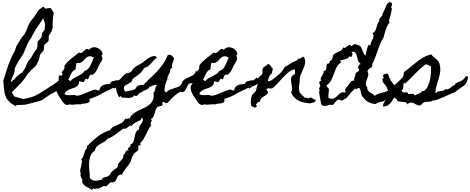

<svg xmlns="http://www.w3.org/2000/svg" viewBox="-20 -950 4323 1765"><path d="M642.6 -320.3Q643.6 -305.7 637.2 -292Q630.9 -278.3 626 -267.6L594.7 -234.4L576.2 -178.7Q565.4 -170.9 553.2 -163.6Q541 -156.2 531.2 -148.4Q520.5 -139.6 512.2 -128.9Q503.9 -118.2 494.1 -110.4Q484.4 -102.5 471.2 -97.2Q458 -91.8 447.3 -85Q427.7 -73.2 410.6 -60.5Q393.6 -47.9 375 -36.1Q370.1 -34.2 367.7 -31.7Q365.2 -29.3 360.4 -27.3Q357.4 -25.4 335 -19.5Q312.5 -13.7 285.6 -6.3Q258.8 1 235.4 6.8Q211.9 12.7 209 12.7Q191.4 14.6 172.9 14.6Q154.3 14.6 135.7 15.6L121.1 24.4Q110.4 16.6 97.7 9.8Q85 2.9 76.2 -4.9Q66.4 -13.7 56.6 -24.9Q46.9 -36.1 39.1 -45.9Q34.2 -59.6 29.3 -72.8Q24.4 -85.9 21.5 -98.6L16.6 -135.7Q14.6 -154.3 13.2 -171.9Q11.7 -189.5 9.8 -208Q26.4 -253.9 39.6 -300.3Q52.7 -346.7 72.3 -391.6Q77.1 -402.3 81.5 -413.6Q85.9 -424.8 90.8 -435.5Q96.7 -447.3 103.5 -457.5Q110.4 -467.8 115.2 -478.5Q120.1 -490.2 123 -502.4Q126 -514.6 130.9 -525.4Q133.8 -531.2 140.6 -542.5Q147.5 -553.7 155.3 -565.9Q163.1 -578.1 170.4 -589.8Q177.7 -601.6 182.6 -608.4Q190.4 -618.2 198.2 -627Q206.1 -635.7 210.9 -646.5Q220.7 -663.1 229.5 -688.5Q238.3 -713.9 249 -733.4Q260.7 -754.9 276.9 -773.9Q293 -793 306.6 -813.5Q321.3 -834 335 -858.4L377.9 -889.6L397.5 -870.1L444.3 -877.9L473.6 -834Q471.7 -819.3 469.2 -800.8Q466.8 -782.2 465.3 -763.2Q463.9 -744.1 463.4 -726.1Q462.9 -708 464.8 -694.3Q460 -676.8 450.7 -657.7Q441.4 -638.7 429.7 -625L425.8 -572.3L386.7 -537.1L381.8 -487.3L348.6 -448.2Q345.7 -434.6 342.8 -420.4Q339.8 -406.2 335 -393.6Q330.1 -381.8 323.2 -369.6Q316.4 -357.4 309.6 -344.7Q290 -328.1 269.5 -307.6Q249 -287.1 232.4 -266.6Q223.6 -255.9 216.3 -243.7Q209 -231.4 201.2 -220.7Q175.8 -188.5 146.5 -160.2Q117.2 -131.8 88.9 -101.6L110.4 -63.5Q130.9 -56.6 152.3 -50.8Q173.8 -44.9 195.3 -40Q205.1 -42 217.8 -44.4Q230.5 -46.9 244.1 -50.3Q257.8 -53.7 271 -57.6Q284.2 -61.5 293 -65.4Q312.5 -73.2 337.9 -88.4Q363.3 -103.5 380.9 -115.2Q412.1 -134.8 444.3 -155.3Q476.6 -175.8 505.9 -198.2Q525.4 -212.9 546.9 -235.4Q568.4 -257.8 587.4 -277.8Q606.4 -297.9 621.6 -310.5Q636.7 -323.2 642.6 -320.3ZM377 -782.2Q356.4 -748 333.5 -716.3Q310.5 -684.6 291 -650.4Q284.2 -638.7 279.3 -626.5Q274.4 -614.3 266.6 -602.5Q259.8 -591.8 252 -581.1Q244.1 -570.3 238.3 -557.6Q226.6 -535.2 217.3 -510.3Q208 -485.4 197.3 -461.9Q185.5 -438.5 169.9 -418Q154.3 -397.5 141.6 -374L126 -342.8Q124 -337.9 122.1 -335.4Q120.1 -333 118.2 -328.1Q114.3 -317.4 114.3 -304.7Q114.3 -292 111.3 -281.2Q108.4 -269.5 102.5 -258.8Q96.7 -248 91.8 -237.3Q86.9 -226.6 84 -215.3Q81.1 -204.1 77.1 -193.4Q85 -201.2 94.2 -207.5Q103.5 -213.9 112.3 -221.7Q121.1 -230.5 128.9 -240.2Q136.7 -250 146.5 -257.8Q155.3 -265.6 165.5 -272Q175.8 -278.3 185.5 -285.2Q201.2 -306.6 212.9 -329.1Q218.8 -339.8 223.1 -353.5Q227.5 -367.2 234.4 -377.9Q240.2 -388.7 249.5 -398.4Q258.8 -408.2 265.6 -418.9Q273.4 -429.7 278.8 -441.4Q284.2 -453.1 291 -463.9Q304.7 -485.4 321.3 -504.9L326.2 -566.4L361.3 -607.4L366.2 -644.5L390.6 -678.7L393.6 -733.4Z M1247.1 -298.8Q1238.3 -290 1233.9 -285.2Q1229.5 -280.3 1226.1 -275.9Q1222.7 -271.5 1218.3 -266.6Q1213.9 -261.7 1205.1 -252Q1197.3 -244.1 1190.4 -235.4Q1183.6 -226.6 1174.8 -219.7Q1163.1 -222.7 1156.7 -216.8Q1150.4 -210.9 1145 -203.6Q1139.6 -196.3 1135.3 -189.9Q1130.9 -183.6 1124 -184.6Q1100.6 -171.9 1077.1 -162.6Q1053.7 -153.3 1032.2 -135.7L1024.4 -143.6L922.9 -94.7Q918 -92.8 913.1 -88.9Q908.2 -85 903.3 -82Q881.8 -70.3 858.9 -61Q835.9 -51.8 813.5 -43.9L800.8 -40Q808.6 -20.5 800.8 -12.7Q793 -4.9 778.3 -1.5Q763.7 2 746.1 2.9Q728.5 3.9 718.8 9.8Q707 7.8 694.8 8.3Q682.6 8.8 669.9 10.7Q656.2 12.7 644.5 12.7Q632.8 12.7 619.1 9.8H617.2Q600.6 17.6 588.4 13.2Q576.2 8.8 566.4 -1.5Q556.6 -11.7 548.3 -25.9Q540 -40 531.2 -51.8Q525.4 -59.6 516.6 -74.2Q507.8 -88.9 501.5 -105.5Q495.1 -122.1 493.7 -139.2Q492.2 -156.2 501 -168.9Q509.8 -181.6 515.1 -196.3Q520.5 -210.9 520.5 -230.5Q520.5 -237.3 520 -243.2Q519.5 -249 519.5 -255.9Q524.4 -255.9 530.3 -255.4Q536.1 -254.9 541.5 -255.4Q546.9 -255.9 550.3 -259.3Q553.7 -262.7 553.7 -271.5Q553.7 -276.4 550.3 -279.3Q546.9 -282.2 545.9 -285.2Q551.8 -293.9 557.1 -299.3Q562.5 -304.7 566.4 -310.1Q570.3 -315.4 572.3 -322.8Q574.2 -330.1 571.3 -342.8Q583 -363.3 599.1 -379.4Q615.2 -395.5 632.8 -409.7Q650.4 -423.8 668.9 -437.5Q687.5 -451.2 704.1 -466.8Q722.7 -459 733.9 -466.8Q745.1 -474.6 753.9 -483.9Q762.7 -493.2 771.5 -499Q780.3 -504.9 794.9 -494.1L796.9 -492.2Q823.2 -518.6 850.1 -515.6Q877 -512.7 896 -498Q915 -483.4 920.9 -464.4Q926.8 -445.3 910.2 -438.5Q920.9 -427.7 920.9 -413.1Q920.9 -398.4 913.1 -387.7Q904.3 -376 897.9 -363.8Q891.6 -351.6 884.8 -337.9Q875 -315.4 863.3 -295.4Q851.6 -275.4 830.1 -261.7Q812.5 -266.6 806.2 -257.8Q799.8 -249 796.9 -238.8Q793.9 -228.5 790 -222.7Q786.1 -216.8 773.4 -226.6L771.5 -228.5L769.5 -226.6Q761.7 -218.8 757.3 -209Q752.9 -199.2 745.1 -194.3Q736.3 -197.3 726.6 -199.2Q716.8 -201.2 708 -203.1Q708 -182.6 700.2 -170.9Q692.4 -159.2 680.2 -151.9Q668 -144.5 652.3 -140.1Q636.7 -135.7 621.6 -129.4Q606.4 -123 593.3 -113.8Q580.1 -104.5 572.3 -87.9Q582 -77.1 596.7 -75.7Q611.3 -74.2 627 -75.7Q642.6 -77.1 657.7 -77.1Q672.9 -77.1 684.6 -69.3L685.5 -68.4L686.5 -69.3Q710 -72.3 731.9 -80.6Q753.9 -88.9 774.9 -98.1Q795.9 -107.4 817.9 -115.7Q839.8 -124 863.3 -127.9Q868.2 -120.1 876.5 -119.1Q884.8 -118.2 892.6 -120.1L893.6 -122.1Q895.5 -128.9 897.5 -134.3Q899.4 -139.6 903.3 -146.5Q910.2 -157.2 919.9 -163.1Q929.7 -168.9 940.9 -171.9Q952.1 -174.8 964.8 -175.8Q977.5 -176.8 990.2 -178.7H992.2L993.2 -181.6Q997.1 -193.4 1003.4 -197.8Q1009.8 -202.1 1017.1 -204.1Q1024.4 -206.1 1032.7 -207Q1041 -208 1048.8 -212.9Q1066.4 -207 1078.1 -216.8Q1089.8 -226.6 1100.6 -237.3L1108.4 -227.5L1111.3 -231.4Q1126 -245.1 1133.3 -252Q1140.6 -258.8 1147.5 -264.2Q1154.3 -269.5 1163.6 -274.9Q1172.9 -280.3 1189.5 -291Q1203.1 -299.8 1216.3 -308.6Q1229.5 -317.4 1242.2 -328.1Q1247.1 -326.2 1247.1 -320.8Q1247.1 -315.4 1247.1 -310.5Q1246.1 -308.6 1245.6 -304.7Q1245.1 -300.8 1247.1 -298.8ZM842.8 -420.9Q841.8 -421.9 841.3 -421.9Q840.8 -421.9 839.8 -422.9Q819.3 -433.6 805.7 -433.1Q792 -432.6 780.8 -425.3Q769.5 -418 760.3 -406.7Q751 -395.5 740.7 -386.2Q730.5 -377 716.8 -372.1Q703.1 -367.2 683.6 -373Q680.7 -357.4 678.2 -342.3Q675.8 -327.1 674.8 -311.5Q658.2 -305.7 648.9 -294.9Q639.6 -284.2 633.3 -271.5Q627 -258.8 621.6 -244.6Q616.2 -230.5 607.4 -217.8L611.3 -212.9Q615.2 -214.8 620.1 -210Q625 -205.1 627 -203.1Q637.7 -218.8 655.8 -229.5Q673.8 -240.2 692.9 -249.5Q711.9 -258.8 729.5 -269.5Q747.1 -280.3 755.9 -297.9Q787.1 -306.6 802.7 -333Q818.4 -359.4 829.1 -387.7Q831.1 -393.6 836.4 -404.8Q841.8 -416 842.8 -420.9Z M1812.5 -279.3Q1801.8 -265.6 1795.9 -249Q1790 -232.4 1781.7 -217.8Q1773.4 -203.1 1761.2 -193.4Q1749 -183.6 1727.5 -184.6Q1711.9 -178.7 1704.6 -163.6Q1697.3 -148.4 1690.4 -133.3Q1683.6 -118.2 1672.9 -108.9Q1662.1 -99.6 1640.6 -106.4Q1613.3 -94.7 1591.3 -75.7Q1569.3 -56.6 1549.8 -36.1Q1543 -29.3 1534.2 -19Q1525.4 -8.8 1517.6 -3.9Q1510.7 0 1503.9 -2.9Q1497.1 -5.9 1491.2 -9.3Q1485.4 -12.7 1480 -12.7Q1474.6 -12.7 1470.7 -3.9Q1477.5 9.8 1473.6 15.1Q1469.7 20.5 1460.9 23.4Q1452.1 26.4 1442.4 28.3Q1432.6 30.3 1426.8 35.2Q1415 45.9 1410.2 61.5Q1405.3 77.1 1401.4 92.8Q1397.5 108.4 1390.1 122.6Q1382.8 136.7 1366.2 144.5Q1376 151.4 1374.5 158.2Q1373 165 1369.1 172.4Q1365.2 179.7 1363.8 186.5Q1362.3 193.4 1371.1 200.2Q1356.4 218.8 1345.2 240.2Q1334 261.7 1323.2 283.7Q1312.5 305.7 1300.3 326.7Q1288.1 347.7 1269.5 364.3L1272.5 387.7Q1257.8 383.8 1254.4 388.7Q1251 393.6 1251 402.3Q1251 411.1 1251.5 420.4Q1252 429.7 1245.1 434.6Q1242.2 438.5 1238.8 440.4Q1235.4 442.4 1232.4 445.3Q1201.2 468.8 1189.5 504.9Q1187.5 510.7 1186.5 516.6Q1185.5 522.5 1183.6 529.3Q1178.7 543 1168 557.6Q1157.2 572.3 1144.5 587.9Q1131.8 603.5 1120.1 620.6Q1108.4 637.7 1101.6 655.3Q1085.9 653.3 1076.7 658.7Q1067.4 664.1 1061.5 673.3Q1055.7 682.6 1051.8 693.4Q1047.9 704.1 1041.5 712.4Q1035.2 720.7 1024.9 725.1Q1014.6 729.5 998 724.6L954.1 764.6Q942.4 757.8 931.2 761.7Q919.9 765.6 908.7 772.5Q897.5 779.3 886.2 783.2Q875 787.1 862.3 780.3Q855.5 788.1 850.6 788.6Q845.7 789.1 838.9 780.3L824.2 795.9Q812.5 786.1 795.4 777.8Q778.3 769.5 763.7 759.3Q749 749 740.2 735.8Q731.4 722.7 737.3 702.1Q735.4 696.3 731 689.5Q726.6 682.6 723.6 675.3Q720.7 668 719.7 660.6Q718.8 653.3 723.6 647.5Q714.8 630.9 717.3 613.8Q719.7 596.7 724.6 580.1Q729.5 563.5 732.4 546.9Q735.4 530.3 726.6 513.7Q738.3 504.9 743.7 491.2Q749 477.5 753.4 462.9Q757.8 448.2 762.7 434.6Q767.6 420.9 779.3 412.1L778.3 396.5Q824.2 347.7 875.5 307.1Q926.8 266.6 991.2 247.1Q1003.9 224.6 1024.4 214.4Q1044.9 204.1 1065.9 195.8Q1086.9 187.5 1104.5 175.3Q1122.1 163.1 1130.9 136.7Q1135.7 147.5 1140.6 146Q1145.5 144.5 1150.9 141.1Q1156.2 137.7 1161.1 136.2Q1166 134.8 1170.9 144.5Q1180.7 115.2 1202.6 97.7Q1224.6 80.1 1251.5 66.9Q1278.3 53.7 1305.7 41.5Q1333 29.3 1354 11.7Q1375 -5.9 1385.7 -31.7Q1396.5 -57.6 1390.6 -98.6Q1399.4 -104.5 1402.3 -113.8Q1405.3 -123 1406.7 -132.8Q1408.2 -142.6 1411.1 -150.4Q1414.1 -158.2 1423.8 -161.1Q1417 -171.9 1407.2 -170.9Q1397.5 -169.9 1387.2 -165Q1377 -160.2 1368.2 -155.3Q1359.4 -150.4 1353.5 -153.3Q1350.6 -139.6 1341.3 -133.8Q1332 -127.9 1321.3 -123.5Q1310.5 -119.1 1298.8 -114.3Q1287.1 -109.4 1280.3 -98.6Q1271.5 -102.5 1264.2 -95.2Q1256.8 -87.9 1249.5 -79.6Q1242.2 -71.3 1233.4 -67.4Q1224.6 -63.5 1212.9 -75.2Q1207 -59.6 1193.8 -54.7Q1180.7 -49.8 1165 -49.8Q1149.4 -49.8 1133.3 -51.8Q1117.2 -53.7 1104.5 -50.8L1087.9 -67.4Q1085.9 -62.5 1081.5 -59.6Q1077.1 -56.6 1072.3 -58.6Q1064.5 -75.2 1057.1 -94.2Q1049.8 -113.3 1047.4 -132.3Q1044.9 -151.4 1050.8 -169.4Q1056.6 -187.5 1074.2 -201.2Q1101.6 -251 1145.5 -279.3Q1150.4 -275.4 1156.2 -276.9Q1162.1 -278.3 1168.5 -281.7Q1174.8 -285.2 1180.7 -289.6Q1186.5 -293.9 1191.4 -294.9Q1194.3 -305.7 1202.6 -315.4Q1210.9 -325.2 1221.2 -333Q1231.4 -340.8 1242.7 -347.2Q1253.9 -353.5 1263.7 -358.4Q1282.2 -367.2 1298.3 -380.4Q1314.5 -393.6 1331.1 -405.8Q1347.7 -418 1365.2 -426.8Q1382.8 -435.5 1405.3 -435.5L1422.9 -419.9Q1406.2 -410.2 1394 -396Q1381.8 -381.8 1369.1 -367.7Q1356.4 -353.5 1341.8 -341.8Q1327.1 -330.1 1305.7 -326.2Q1288.1 -292 1258.3 -268.1Q1228.5 -244.1 1197.3 -223.6Q1197.3 -209 1188.5 -200.2Q1179.7 -191.4 1168 -184.6Q1156.2 -177.7 1144.5 -172.4Q1132.8 -167 1125.5 -158.7Q1118.2 -150.4 1118.2 -138.2Q1118.2 -126 1130.9 -106.4Q1142.6 -112.3 1159.2 -114.3Q1175.8 -116.2 1191.4 -119.6Q1207 -123 1219.2 -130.4Q1231.4 -137.7 1236.3 -153.3Q1250 -165 1265.6 -168Q1281.2 -170.9 1297.9 -168.9Q1330.1 -204.1 1362.8 -233.9Q1395.5 -263.7 1424.8 -294.9Q1454.1 -326.2 1479 -361.8Q1503.9 -397.5 1522.5 -444.3Q1542 -450.2 1557.6 -439.5Q1573.2 -428.7 1580.1 -412.1Q1578.1 -400.4 1573.7 -390.1Q1569.3 -379.9 1565.9 -370.6Q1562.5 -361.3 1561 -350.6Q1559.6 -339.8 1564.5 -326.2Q1556.6 -328.1 1552.2 -321.3Q1547.9 -314.5 1543 -309.6Q1545.9 -296.9 1542 -286.6Q1538.1 -276.4 1532.2 -267.1Q1526.4 -257.8 1522 -247.1Q1517.6 -236.3 1519.5 -223.6Q1505.9 -198.2 1499.5 -170.4Q1493.2 -142.6 1491.2 -114.3L1508.8 -98.6Q1521.5 -117.2 1540.5 -125Q1559.6 -132.8 1579.1 -138.2Q1598.6 -143.6 1617.2 -150.9Q1635.7 -158.2 1649.4 -176.8Q1655.3 -205.1 1673.8 -217.3Q1692.4 -229.5 1712.9 -238.3Q1733.4 -247.1 1752.4 -258.3Q1771.5 -269.5 1779.3 -294.9H1803.7Q1801.8 -290 1805.7 -286.1Q1809.6 -282.2 1812.5 -279.3ZM1272.5 153.3Q1262.7 159.2 1251 164.1Q1239.3 168.9 1227.5 174.8Q1215.8 180.7 1206.1 188.5Q1196.3 196.3 1191.4 208Q1180.7 202.1 1171.4 207.5Q1162.1 212.9 1153.3 220.2Q1144.5 227.5 1135.3 232.4Q1126 237.3 1115.2 231.4Q1096.7 243.2 1079.6 256.8Q1062.5 270.5 1044.9 283.7Q1027.3 296.9 1008.3 308.1Q989.3 319.3 967.8 325.2Q957 342.8 939.5 353Q921.9 363.3 903.8 373Q885.7 382.8 871.1 396.5Q856.4 410.2 852.5 434.6Q822.3 454.1 811 484.9Q799.8 515.6 798.8 550.3Q797.9 585 801.8 620.6Q805.7 656.2 805.7 685.5Q818.4 700.2 831.1 706.1Q843.8 711.9 857.4 711.9Q871.1 711.9 885.3 708.5Q899.4 705.1 916 702.1Q919.9 687.5 930.2 683.1Q940.4 678.7 951.7 676.8Q962.9 674.8 972.2 671.4Q981.4 668 982.4 655.3L991.2 663.1Q992.2 647.5 1000 637.2Q1007.8 627 1018.6 618.2Q1029.3 609.4 1041.5 601.6Q1053.7 593.8 1062.5 584Q1060.5 565.4 1069.3 552.7Q1078.1 540 1088.9 529.3Q1099.6 518.6 1107.9 505.9Q1116.2 493.2 1114.3 473.6Q1124 469.7 1127.9 460.9Q1131.8 452.1 1135.7 444.3Q1139.6 436.5 1146 432.6Q1152.3 428.7 1166 434.6Q1152.3 423.8 1154.8 418Q1157.2 412.1 1164.1 407.7Q1170.9 403.3 1176.8 397.5Q1182.6 391.6 1176.8 379.9Q1200.2 370.1 1207 351.6Q1213.9 333 1217.3 312Q1220.7 291 1227.5 271Q1234.4 251 1257.8 239.3Q1255.9 221.7 1264.2 208.5Q1272.5 195.3 1280.8 183.6Q1289.1 171.9 1292.5 159.2Q1295.9 146.5 1285.2 128.9Z M2486.3 -298.8Q2477.5 -290 2473.1 -285.2Q2468.8 -280.3 2465.3 -275.9Q2461.9 -271.5 2457.5 -266.6Q2453.1 -261.7 2444.3 -252Q2436.5 -244.1 2429.7 -235.4Q2422.9 -226.6 2414.1 -219.7Q2402.3 -222.7 2396 -216.8Q2389.6 -210.9 2384.3 -203.6Q2378.9 -196.3 2374.5 -189.9Q2370.1 -183.6 2363.3 -184.6Q2339.8 -171.9 2316.4 -162.6Q2293 -153.3 2271.5 -135.7L2263.7 -143.6L2162.1 -94.7Q2157.2 -92.8 2152.3 -88.9Q2147.5 -85 2142.6 -82Q2121.1 -70.3 2098.1 -61Q2075.2 -51.8 2052.7 -43.9L2040 -40Q2047.9 -20.5 2040 -12.7Q2032.2 -4.9 2017.6 -1.5Q2002.9 2 1985.4 2.9Q1967.8 3.9 1958 9.8Q1946.3 7.8 1934.1 8.3Q1921.9 8.8 1909.2 10.7Q1895.5 12.7 1883.8 12.7Q1872.1 12.7 1858.4 9.8H1856.4Q1839.8 17.6 1827.6 13.2Q1815.4 8.8 1805.7 -1.5Q1795.9 -11.7 1787.6 -25.9Q1779.3 -40 1770.5 -51.8Q1764.6 -59.6 1755.9 -74.2Q1747.1 -88.9 1740.7 -105.5Q1734.4 -122.1 1732.9 -139.2Q1731.4 -156.2 1740.2 -168.9Q1749 -181.6 1754.4 -196.3Q1759.8 -210.9 1759.8 -230.5Q1759.8 -237.3 1759.3 -243.2Q1758.8 -249 1758.8 -255.9Q1763.7 -255.9 1769.5 -255.4Q1775.4 -254.9 1780.8 -255.4Q1786.1 -255.9 1789.6 -259.3Q1793 -262.7 1793 -271.5Q1793 -276.4 1789.6 -279.3Q1786.1 -282.2 1785.2 -285.2Q1791 -293.9 1796.4 -299.3Q1801.8 -304.7 1805.7 -310.1Q1809.6 -315.4 1811.5 -322.8Q1813.5 -330.1 1810.5 -342.8Q1822.3 -363.3 1838.4 -379.4Q1854.5 -395.5 1872.1 -409.7Q1889.6 -423.8 1908.2 -437.5Q1926.8 -451.2 1943.4 -466.8Q1961.9 -459 1973.1 -466.8Q1984.4 -474.6 1993.2 -483.9Q2002 -493.2 2010.7 -499Q2019.5 -504.9 2034.2 -494.1L2036.1 -492.2Q2062.5 -518.6 2089.4 -515.6Q2116.2 -512.7 2135.3 -498Q2154.3 -483.4 2160.2 -464.4Q2166 -445.3 2149.4 -438.5Q2160.2 -427.7 2160.2 -413.1Q2160.2 -398.4 2152.3 -387.7Q2143.6 -376 2137.2 -363.8Q2130.9 -351.6 2124 -337.9Q2114.3 -315.4 2102.5 -295.4Q2090.8 -275.4 2069.3 -261.7Q2051.8 -266.6 2045.4 -257.8Q2039.1 -249 2036.1 -238.8Q2033.2 -228.5 2029.3 -222.7Q2025.4 -216.8 2012.7 -226.6L2010.7 -228.5L2008.8 -226.6Q2001 -218.8 1996.6 -209Q1992.2 -199.2 1984.4 -194.3Q1975.6 -197.3 1965.8 -199.2Q1956.1 -201.2 1947.3 -203.1Q1947.3 -182.6 1939.5 -170.9Q1931.6 -159.2 1919.4 -151.9Q1907.2 -144.5 1891.6 -140.1Q1876 -135.7 1860.8 -129.4Q1845.7 -123 1832.5 -113.8Q1819.3 -104.5 1811.5 -87.9Q1821.3 -77.1 1835.9 -75.7Q1850.6 -74.2 1866.2 -75.7Q1881.8 -77.1 1897 -77.1Q1912.1 -77.1 1923.8 -69.3L1924.8 -68.4L1925.8 -69.3Q1949.2 -72.3 1971.2 -80.6Q1993.2 -88.9 2014.2 -98.1Q2035.2 -107.4 2057.1 -115.7Q2079.1 -124 2102.5 -127.9Q2107.4 -120.1 2115.7 -119.1Q2124 -118.2 2131.8 -120.1L2132.8 -122.1Q2134.8 -128.9 2136.7 -134.3Q2138.7 -139.6 2142.6 -146.5Q2149.4 -157.2 2159.2 -163.1Q2168.9 -168.9 2180.2 -171.9Q2191.4 -174.8 2204.1 -175.8Q2216.8 -176.8 2229.5 -178.7H2231.4L2232.4 -181.6Q2236.3 -193.4 2242.7 -197.8Q2249 -202.1 2256.3 -204.1Q2263.7 -206.1 2272 -207Q2280.3 -208 2288.1 -212.9Q2305.7 -207 2317.4 -216.8Q2329.1 -226.6 2339.8 -237.3L2347.7 -227.5L2350.6 -231.4Q2365.2 -245.1 2372.6 -252Q2379.9 -258.8 2386.7 -264.2Q2393.6 -269.5 2402.8 -274.9Q2412.1 -280.3 2428.7 -291Q2442.4 -299.8 2455.6 -308.6Q2468.8 -317.4 2481.4 -328.1Q2486.3 -326.2 2486.3 -320.8Q2486.3 -315.4 2486.3 -310.5Q2485.4 -308.6 2484.9 -304.7Q2484.4 -300.8 2486.3 -298.8ZM2082 -420.9Q2081.1 -421.9 2080.6 -421.9Q2080.1 -421.9 2079.1 -422.9Q2058.6 -433.6 2044.9 -433.1Q2031.2 -432.6 2020 -425.3Q2008.8 -418 1999.5 -406.7Q1990.2 -395.5 1980 -386.2Q1969.7 -377 1956.1 -372.1Q1942.4 -367.2 1922.9 -373Q1919.9 -357.4 1917.5 -342.3Q1915 -327.1 1914.1 -311.5Q1897.5 -305.7 1888.2 -294.9Q1878.9 -284.2 1872.6 -271.5Q1866.2 -258.8 1860.8 -244.6Q1855.5 -230.5 1846.7 -217.8L1850.6 -212.9Q1854.5 -214.8 1859.4 -210Q1864.3 -205.1 1866.2 -203.1Q1877 -218.8 1895 -229.5Q1913.1 -240.2 1932.1 -249.5Q1951.2 -258.8 1968.8 -269.5Q1986.3 -280.3 1995.1 -297.9Q2026.4 -306.6 2042 -333Q2057.6 -359.4 2068.4 -387.7Q2070.3 -393.6 2075.7 -404.8Q2081.1 -416 2082 -420.9Z M2881.8 -35.2Q2882.8 -23.4 2877.9 -17.6Q2873 -11.7 2864.7 -8.8Q2856.4 -5.9 2846.7 -4.4Q2836.9 -2.9 2830.1 1Q2801.8 -2 2775.4 -7.3Q2749 -12.7 2726.6 -23.9Q2704.1 -35.2 2686 -53.7Q2668 -72.3 2655.3 -100.6Q2668 -121.1 2664.1 -146Q2660.2 -170.9 2656.7 -194.3Q2653.3 -217.8 2657.7 -237.3Q2662.1 -256.8 2691.4 -268.6Q2689.5 -279.3 2691.9 -292Q2694.3 -304.7 2684.6 -313.5Q2650.4 -301.8 2625 -280.3Q2599.6 -258.8 2576.7 -233.4Q2553.7 -208 2530.8 -182.1Q2507.8 -156.2 2480.5 -136.7Q2467.8 -135.7 2453.6 -138.2Q2439.5 -140.6 2429.7 -129.9Q2430.7 -123 2434.6 -118.2Q2438.5 -113.3 2440.9 -108.4Q2443.4 -103.5 2443.4 -98.1Q2443.4 -92.8 2436.5 -85.9Q2426.8 -76.2 2415.5 -69.8Q2404.3 -63.5 2394 -56.2Q2383.8 -48.8 2377 -39.1Q2370.1 -29.3 2370.1 -12.7Q2364.3 -15.6 2359.4 -14.2Q2354.5 -12.7 2350.1 -8.8Q2345.7 -4.9 2341.8 0Q2337.9 4.9 2334 7.8Q2332 12.7 2335 16.1Q2337.9 19.5 2341.8 23.4Q2337.9 34.2 2331.5 36.6Q2325.2 39.1 2317.9 37.1Q2310.5 35.2 2303.2 30.8Q2295.9 26.4 2290 23.4Q2287.1 10.7 2286.1 -5.9Q2285.2 -22.5 2287.1 -38.6Q2289.1 -54.7 2294.9 -69.3Q2300.8 -84 2312.5 -93.8Q2316.4 -96.7 2317.4 -97.2Q2318.4 -97.7 2318.4 -97.7Q2318.4 -97.7 2319.3 -98.1Q2320.3 -98.6 2323.2 -101.6Q2331.1 -110.4 2334 -120.6Q2336.9 -130.9 2338.9 -141.6Q2340.8 -152.3 2344.2 -162.6Q2347.7 -172.9 2356.4 -180.7Q2352.5 -196.3 2356.9 -208.5Q2361.3 -220.7 2368.7 -231.9Q2376 -243.2 2383.3 -254.4Q2390.6 -265.6 2392.6 -279.3Q2393.6 -284.2 2393.1 -288.6Q2392.6 -293 2392.6 -297.9Q2390.6 -313.5 2396 -321.8Q2401.4 -330.1 2409.7 -335.4Q2418 -340.8 2427.2 -346.7Q2436.5 -352.5 2443.4 -364.3Q2471.7 -350.6 2477.1 -327.6Q2482.4 -304.7 2480.5 -276.4Q2463.9 -265.6 2455.1 -246.6Q2446.3 -227.5 2443.4 -210Q2445.3 -204.1 2448.7 -203.6Q2452.1 -203.1 2456.5 -204.6Q2460.9 -206.1 2464.8 -208Q2468.8 -210 2472.7 -210Q2507.8 -234.4 2542.5 -264.6Q2577.1 -294.9 2596.7 -334Q2625 -347.7 2650.4 -365.7Q2675.8 -383.8 2706.1 -392.6L2728.5 -415Q2733.4 -407.2 2740.2 -411.6Q2747.1 -416 2753.9 -421.9Q2760.7 -427.7 2767.1 -428.7Q2773.4 -429.7 2779.3 -415Q2789.1 -389.6 2784.2 -365.7Q2779.3 -341.8 2769 -318.8Q2758.8 -295.9 2748 -272.5Q2737.3 -249 2735.4 -224.6Q2735.4 -218.8 2735.4 -212.4Q2735.4 -206.1 2734.4 -199.2Q2732.4 -178.7 2729 -154.8Q2725.6 -130.9 2731.4 -111.3Q2736.3 -93.8 2752 -80.1Q2767.6 -66.4 2779.3 -52.7Q2786.1 -53.7 2793 -51.8Q2799.8 -49.8 2806.2 -47.9Q2812.5 -45.9 2818.4 -46.4Q2824.2 -46.9 2830.1 -52.7Q2836.9 -55.7 2843.3 -52.2Q2849.6 -48.8 2855.5 -43.9Q2861.3 -39.1 2867.7 -35.6Q2874 -32.2 2881.8 -35.2Z M3695.3 -212.9Q3673.8 -164.1 3656.2 -137.2Q3638.7 -110.4 3617.7 -92.8Q3596.7 -75.2 3569.3 -60.1Q3542 -44.9 3502 -17.6Q3485.4 -16.6 3465.8 -10.3Q3446.3 -3.9 3432.6 6.8Q3403.3 3.9 3378.9 -5.9Q3354.5 -15.6 3333 -37.1Q3328.1 -42 3324.2 -47.9Q3320.3 -53.7 3315.4 -58.6Q3304.7 -71.3 3301.8 -81.1Q3298.8 -90.8 3296.9 -106.4Q3293 -128.9 3285.2 -138.7Q3277.3 -148.4 3254.9 -128.9L3246.1 -136.7L3244.1 -134.8Q3235.4 -127.9 3230 -123Q3224.6 -118.2 3219.2 -112.8Q3213.9 -107.4 3209 -101.6Q3204.1 -95.7 3197.3 -86.9Q3185.5 -72.3 3171.4 -56.6Q3157.2 -41 3138.7 -35.2Q3135.7 -32.2 3133.8 -29.8Q3131.8 -27.3 3127 -26.4Q3121.1 -24.4 3113.3 -27.3Q3105.5 -30.3 3100.6 -35.2Q3089.8 -35.2 3081.5 -29.8Q3073.2 -24.4 3065.9 -16.1Q3058.6 -7.8 3052.2 1Q3045.9 9.8 3038.1 15.6Q3022.5 9.8 3009.3 13.7Q2996.1 17.6 2983.4 21Q2970.7 24.4 2958 23.9Q2945.3 23.4 2932.6 8.8Q2926.8 -20.5 2922.9 -44.9Q2918.9 -65.4 2916 -84Q2913.1 -102.5 2913.1 -106.4Q2918 -111.3 2917.5 -119.6Q2917 -127.9 2915 -133.8Q2913.1 -134.8 2913.1 -135.7Q2913.1 -136.7 2911.1 -137.7Q2916 -141.6 2918.5 -147.5Q2920.9 -153.3 2925.8 -157.2Q2922.9 -165 2918.9 -174.8Q2915 -184.6 2915 -194.3Q2918 -202.1 2920.4 -203.1Q2922.9 -204.1 2931.6 -206.1Q2930.7 -210.9 2929.2 -215.3Q2927.7 -219.7 2928.7 -224.6Q2928.7 -234.4 2933.1 -241.7Q2937.5 -249 2942.4 -256.3Q2947.3 -263.7 2951.2 -272.5Q2955.1 -281.2 2955.1 -293V-297.9Q2969.7 -297.9 2974.6 -306.2Q2979.5 -314.5 2980.5 -325.2Q2981.4 -335.9 2981.4 -346.7Q2981.4 -357.4 2987.3 -362.3Q2991.2 -366.2 2994.6 -365.7Q2998 -365.2 3002.9 -365.2Q3008.8 -372.1 3010.7 -375.5Q3012.7 -378.9 3009.8 -388.7Q3016.6 -388.7 3020.5 -391.6Q3024.4 -394.5 3026.9 -399.4Q3029.3 -404.3 3031.7 -409.2Q3034.2 -414.1 3038.1 -418Q3038.1 -442.4 3050.8 -452.1Q3063.5 -461.9 3079.6 -468.3Q3095.7 -474.6 3111.8 -483.4Q3127.9 -492.2 3135.7 -514.6Q3148.4 -506.8 3157.2 -513.2Q3166 -519.5 3173.8 -526.9Q3181.6 -534.2 3191.4 -536.6Q3201.2 -539.1 3215.8 -523.4Q3221.7 -542 3239.7 -543Q3257.8 -543.9 3272.5 -535.2V-534.2H3273.4Q3289.1 -531.2 3296.9 -519Q3304.7 -506.8 3310.1 -491.7Q3315.4 -476.6 3321.8 -461.9Q3328.1 -447.3 3339.8 -438.5Q3345.7 -463.9 3351.1 -490.2Q3356.4 -516.6 3369.1 -540Q3377.9 -529.3 3387.7 -536.1L3386.7 -538.1Q3386.7 -553.7 3393.1 -566.4Q3399.4 -579.1 3405.8 -591.3Q3412.1 -603.5 3413.6 -616.7Q3415 -629.9 3404.3 -646.5Q3420.9 -651.4 3428.2 -665Q3435.5 -678.7 3439.9 -694.8Q3444.3 -710.9 3449.7 -727.5Q3455.1 -744.1 3466.8 -755.9Q3466.8 -758.8 3466.3 -761.7Q3465.8 -764.6 3465.8 -767.6Q3466.8 -775.4 3471.7 -781.2Q3476.6 -787.1 3482.4 -793Q3488.3 -798.8 3492.7 -806.2Q3497.1 -813.5 3496.1 -824.2Q3505.9 -836.9 3513.7 -857.9Q3521.5 -878.9 3530.3 -897.5Q3539.1 -916 3550.8 -925.3Q3562.5 -934.6 3581.1 -923.8Q3585 -912.1 3584 -902.8Q3583 -893.6 3573.2 -883.8Q3579.1 -877.9 3582 -874Q3579.1 -843.8 3570.8 -814Q3562.5 -784.2 3554.7 -755.9Q3556.6 -753.9 3558.6 -752Q3560.5 -750 3562.5 -748Q3545.9 -724.6 3535.6 -701.2Q3525.4 -677.7 3517.6 -650.4Q3514.6 -639.6 3512.2 -627.9Q3509.8 -616.2 3505.9 -606.4Q3501 -596.7 3494.1 -585.4Q3487.3 -574.2 3482.4 -563.5Q3471.7 -541 3463.4 -518.1Q3455.1 -495.1 3447.3 -471.7Q3437.5 -443.4 3427.2 -416Q3417 -388.7 3402.3 -362.3V-346.7Q3401.4 -335.9 3395.5 -331.5Q3389.6 -327.1 3382.3 -323.7Q3375 -320.3 3368.2 -314Q3361.3 -307.6 3358.4 -293V-292L3359.4 -291Q3369.1 -269.5 3363.8 -251.5Q3358.4 -233.4 3351.6 -216.3Q3344.7 -199.2 3342.3 -182.6Q3339.8 -166 3355.5 -148.4Q3354.5 -128.9 3363.3 -117.7Q3372.1 -106.4 3383.8 -98.6Q3395.5 -90.8 3407.7 -84.5Q3419.9 -78.1 3425.8 -68.4Q3435.5 -78.1 3446.8 -83.5Q3458 -88.9 3469.2 -91.8Q3480.5 -94.7 3491.7 -97.2Q3502.9 -99.6 3513.7 -103.5Q3539.1 -110.4 3548.8 -120.1Q3558.6 -129.9 3558.6 -132.8Q3559.6 -146.5 3568.8 -150.4Q3578.1 -154.3 3590.3 -155.8Q3602.5 -157.2 3614.7 -160.2Q3627 -163.1 3632.8 -174.8Q3643.6 -173.8 3651.9 -182.1Q3660.2 -190.4 3667 -199.2Q3673.8 -208 3680.7 -213.9Q3687.5 -219.7 3695.3 -212.9ZM3293.9 -363.3Q3278.3 -375 3272.9 -390.1Q3267.6 -405.3 3264.2 -420.9Q3260.7 -436.5 3255.4 -450.7Q3250 -464.8 3234.4 -474.6L3232.4 -475.6Q3231.4 -475.6 3221.7 -473.6Q3211.9 -471.7 3210 -470.7Q3217.8 -463.9 3219.7 -459Q3221.7 -454.1 3220.2 -449.2Q3218.8 -444.3 3215.3 -439Q3211.9 -433.6 3210 -425.8Q3208 -423.8 3202.1 -427.2Q3196.3 -430.7 3193.4 -432.6Q3179.7 -412.1 3154.8 -405.8Q3129.9 -399.4 3107.4 -393.6Q3109.4 -388.7 3111.3 -384.8Q3113.3 -380.9 3115.2 -376Q3085.9 -356.4 3072.8 -328.6Q3059.6 -300.8 3049.3 -271Q3039.1 -241.2 3024.9 -213.4Q3010.7 -185.5 2981.4 -166Q2986.3 -158.2 2988.3 -150.4Q2990.2 -142.6 3001 -138.7Q3003.9 -127.9 3003.4 -116.7Q3002.9 -105.5 3001 -94.7Q2999 -84 2998.5 -72.8Q2998 -61.5 3001 -49.8L3002.9 -47.9Q3033.2 -37.1 3050.3 -45.9Q3067.4 -54.7 3080.6 -68.4Q3093.8 -82 3109.4 -93.8Q3125 -105.5 3153.3 -99.6L3157.2 -105.5Q3155.3 -110.4 3154.3 -114.3Q3153.3 -118.2 3153.3 -123Q3154.3 -133.8 3159.2 -140.1Q3164.1 -146.5 3171.9 -154.3Q3178.7 -162.1 3185.1 -170.9Q3191.4 -179.7 3197.3 -189.5Q3203.1 -198.2 3210.9 -204.6Q3218.8 -210.9 3231.4 -206.1L3250 -276.4Q3251 -281.2 3259.3 -285.2Q3267.6 -289.1 3273.9 -293.9Q3280.3 -298.8 3281.7 -306.6Q3283.2 -314.5 3270.5 -327.1Q3272.5 -331.1 3273.4 -336.9Q3274.4 -342.8 3276.4 -347.7Q3278.3 -352.5 3281.2 -355.5Q3284.2 -358.4 3291 -356.4Z M4283.2 -244.1Q4278.3 -213.9 4271.5 -197.8Q4264.6 -181.6 4254.4 -171.4Q4244.1 -161.1 4228.5 -151.9Q4212.9 -142.6 4191.4 -125Q4183.6 -119.1 4176.8 -114.3Q4169.9 -109.4 4163.1 -102.5Q4143.6 -96.7 4115.2 -83.5Q4086.9 -70.3 4057.1 -57.1Q4027.3 -43.9 4000.5 -34.2Q3973.6 -24.4 3957 -26.4Q3951.2 -18.6 3936.5 -16.6Q3921.9 -14.6 3914.1 -14.6Q3901.4 -14.6 3888.2 -12.7Q3875 -10.7 3865.2 -1Q3863.3 1 3862.8 1.5Q3862.3 2 3862.8 2Q3863.3 2 3862.8 2.4Q3862.3 2.9 3860.4 5.9Q3849.6 18.6 3838.4 19.5Q3827.1 20.5 3816.4 16.1Q3805.7 11.7 3794.4 4.9Q3783.2 -2 3772 -5.4Q3760.7 -8.8 3749 -6.3Q3737.3 -3.9 3725.6 9.8Q3718.8 -7.8 3704.1 -10.7Q3689.5 -13.7 3674.3 -14.2Q3659.2 -14.6 3645.5 -17.1Q3631.8 -19.5 3627 -35.2V-36.1L3606.4 -53.7L3603.5 -50.8Q3598.6 -45.9 3595.7 -40Q3592.8 -34.2 3588.9 -29.3Q3581.1 -17.6 3572.3 -6.3Q3563.5 4.9 3552.2 13.2Q3541 21.5 3528.3 25.9Q3515.6 30.3 3501 28.3Q3501 4.9 3514.2 -14.6Q3527.3 -34.2 3539.6 -53.2Q3551.8 -72.3 3555.2 -92.3Q3558.6 -112.3 3539.1 -134.8Q3538.1 -148.4 3526.9 -161.6Q3515.6 -174.8 3505.9 -188Q3496.1 -201.2 3494.6 -213.9Q3493.2 -226.6 3511.7 -239.3Q3502.9 -241.2 3500 -246.1Q3500 -251 3502.4 -256.3Q3504.9 -261.7 3506.8 -266.6Q3512.7 -266.6 3519 -269Q3525.4 -271.5 3530.8 -272.9Q3536.1 -274.4 3540.5 -272.9Q3544.9 -271.5 3548.8 -263.7Q3551.8 -257.8 3553.7 -251Q3555.7 -244.1 3558.6 -237.3Q3566.4 -217.8 3578.1 -200.7Q3589.8 -183.6 3604.5 -168.9L3607.4 -166Q3607.4 -167 3611.3 -170.9Q3615.2 -174.8 3620.1 -179.2Q3625 -183.6 3628.9 -187.5Q3632.8 -191.4 3634.8 -193.4Q3646.5 -204.1 3657.2 -213.9Q3668 -223.6 3676.3 -233.9Q3684.6 -244.1 3689 -257.3Q3693.4 -270.5 3693.4 -288.1Q3723.6 -308.6 3752.9 -333.5Q3782.2 -358.4 3812.5 -381.8Q3842.8 -405.3 3875.5 -423.8Q3908.2 -442.4 3946.3 -449.2Q3955.1 -433.6 3966.8 -424.8Q3978.5 -416 3989.7 -407.2Q4001 -398.4 4010.3 -385.7Q4019.5 -373 4023.4 -350.6Q4031.2 -308.6 4023.9 -271.5Q4016.6 -234.4 4002.9 -194.3Q3995.1 -170.9 3988.8 -146.5Q3982.4 -122.1 3982.4 -96.7L3989.3 -94.7Q3998 -106.4 4009.3 -109.4Q4020.5 -112.3 4032.2 -113.3Q4043.9 -114.3 4055.2 -116.7Q4066.4 -119.1 4074.2 -130.9Q4086.9 -126 4098.1 -130.4Q4109.4 -134.8 4120.1 -142.6Q4130.9 -150.4 4141.6 -159.2Q4152.3 -168 4164.1 -170.9L4163.1 -178.7Q4180.7 -190.4 4193.4 -195.3Q4206.1 -200.2 4216.8 -205.1Q4227.5 -210 4238.3 -218.8Q4249 -227.5 4262.7 -248Q4267.6 -250 4273.9 -249.5Q4280.3 -249 4283.2 -244.1ZM3942.4 -340.8Q3937.5 -342.8 3932.1 -344.2Q3926.8 -345.7 3921.9 -348.6Q3913.1 -354.5 3905.3 -357.4Q3897.5 -360.4 3886.7 -355.5V-353.5H3885.7Q3835.9 -315.4 3793.5 -270Q3751 -224.6 3704.1 -181.6L3695.3 -190.4Q3688.5 -181.6 3688 -171.9Q3687.5 -162.1 3687.5 -153.3Q3687.5 -144.5 3685.5 -136.7Q3683.6 -128.9 3673.8 -122.1L3670.9 -120.1Q3674.8 -106.4 3682.1 -103Q3689.5 -99.6 3697.8 -100.1Q3706.1 -100.6 3713.9 -101.6Q3721.7 -102.5 3726.6 -98.6Q3729.5 -96.7 3730.5 -92.8Q3731.4 -88.9 3731.4 -85.9Q3736.3 -85.9 3741.7 -85.9Q3747.1 -85.9 3752.9 -86.9Q3763.7 -88.9 3775.9 -87.4Q3788.1 -85.9 3790 -72.3Q3809.6 -80.1 3830.1 -88.9Q3850.6 -97.7 3863.3 -117.2L3870.1 -110.4Q3871.1 -110.4 3871.6 -110.8Q3872.1 -111.3 3873 -111.3Q3897.5 -126 3911.6 -154.3Q3925.8 -182.6 3932.6 -215.8Q3939.5 -249 3940.9 -282.2Q3942.4 -315.4 3942.4 -340.8Z"/></svg>

Font: Homemade Apple
Style: Regular
Weight: 400
Designer: Font Diner, Inc
Foundry: Font Diner, Inc
Version: Version 1.000